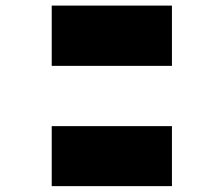

<svg xmlns="http://www.w3.org/2000/svg" viewBox="-20 -755 779 669"><path d="M160.2 -315.4Q299.8 -315.4 579.1 -315.4Q579.1 -246.1 579.1 -106.4Q439.5 -106.4 160.2 -106.4Q160.2 -175.8 160.2 -315.4ZM579.1 -525.4Q439.5 -525.4 160.2 -525.4Q160.2 -595.7 160.2 -735.4Q299.8 -735.4 579.1 -735.4Q579.1 -665 579.1 -525.4Z"/></svg>

Font: CornerV20
Style: Regular
Weight: 400
Designer: Olivier Tavernier
Version: Version 20